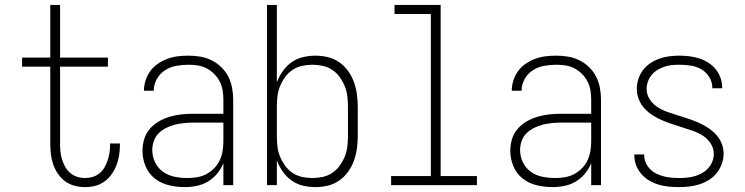

<svg xmlns="http://www.w3.org/2000/svg" viewBox="-20 -755 3040 783"><path d="M327 8Q305 8 284 2.5Q263 -3 246 -15.5Q229 -28 216.5 -46Q204 -64 197 -84.5Q190 -105 187.5 -126Q185 -147 185 -169V-483H70V-520H185V-735H225V-520H420V-483H225V-169Q225 -153 226.5 -136.5Q228 -120 233 -104.5Q238 -89 246 -74.5Q254 -60 266.5 -49.5Q279 -39 294.5 -34Q310 -29 327 -29Q343 -29 358 -33.5Q373 -38 385.5 -48Q398 -58 406 -72Q414 -86 419 -101Q424 -116 426.5 -131.5Q429 -147 429 -163V-170H469V-161Q469 -141 465.5 -120Q462 -99 454.5 -80Q447 -61 434.5 -43.5Q422 -26 405 -14Q388 -2 368 3Q348 8 327 8Z M733 8Q701 8 669 0.5Q637 -7 611.5 -27Q586 -47 573.5 -77.5Q561 -108 561 -140Q561 -164 568 -187.5Q575 -211 591 -229.5Q607 -248 628 -260Q649 -272 672.5 -279Q696 -286 720 -288.5Q744 -291 768 -291H891V-348Q891 -367 888 -386Q885 -405 876 -422.5Q867 -440 853.5 -453.5Q840 -467 823 -476Q806 -485 787 -488Q768 -491 749 -491Q724 -491 699 -486.5Q674 -482 653 -468.5Q632 -455 619.5 -432.5Q607 -410 607 -385H567Q567 -407 574 -428Q581 -449 593.5 -466Q606 -483 624.5 -495.5Q643 -508 663.5 -515.5Q684 -523 705.5 -525.5Q727 -528 749 -528Q773 -528 797 -524Q821 -520 843 -509Q865 -498 882.5 -481Q900 -464 911 -442.5Q922 -421 926.5 -396.5Q931 -372 931 -348V0H891V-90Q882 -67 866 -47.5Q850 -28 828.5 -15Q807 -2 782.5 3Q758 8 733 8ZM745 -29Q765 -29 785 -32.5Q805 -36 822.5 -45.5Q840 -55 854 -69.5Q868 -84 876.5 -102.5Q885 -121 888 -140.5Q891 -160 891 -180V-255H768Q749 -255 730 -253Q711 -251 693 -246.5Q675 -242 658 -233.5Q641 -225 627.5 -212Q614 -199 607.5 -180.5Q601 -162 601 -143Q601 -117 612.5 -93Q624 -69 645.5 -54Q667 -39 693 -34Q719 -29 745 -29Z M1266 8Q1241 8 1215.5 2Q1190 -4 1169 -19Q1148 -34 1133 -55.5Q1118 -77 1109 -101V0H1069V-735H1109V-419Q1118 -443 1133 -464.5Q1148 -486 1169 -501Q1190 -516 1215.5 -522Q1241 -528 1266 -528Q1292 -528 1317 -522Q1342 -516 1363 -501.5Q1384 -487 1399.5 -465.5Q1415 -444 1423.5 -420Q1432 -396 1435.5 -371Q1439 -346 1439 -320V-200Q1439 -174 1435.5 -149Q1432 -124 1423.5 -100Q1415 -76 1399.5 -54.5Q1384 -33 1363 -18.5Q1342 -4 1317 2Q1292 8 1266 8ZM1254 -29Q1275 -29 1296 -33.5Q1317 -38 1335 -50Q1353 -62 1365.5 -79.5Q1378 -97 1386 -116.5Q1394 -136 1396.5 -157.5Q1399 -179 1399 -200V-320Q1399 -341 1396.5 -362.5Q1394 -384 1386 -403.5Q1378 -423 1365.5 -440.5Q1353 -458 1335 -470Q1317 -482 1296 -486.5Q1275 -491 1254 -491Q1233 -491 1212 -486.5Q1191 -482 1173 -470Q1155 -458 1142.5 -440.5Q1130 -423 1122 -403.5Q1114 -384 1111.5 -362.5Q1109 -341 1109 -320V-200Q1109 -179 1111.5 -157.5Q1114 -136 1122 -116.5Q1130 -97 1142.5 -79.5Q1155 -62 1173 -50Q1191 -38 1212 -33.5Q1233 -29 1254 -29Z M1925 0H1575V-37H1737V-698H1589V-735H1777V-37H1925Z M2233 8Q2201 8 2169 0.5Q2137 -7 2111.5 -27Q2086 -47 2073.5 -77.5Q2061 -108 2061 -140Q2061 -164 2068 -187.5Q2075 -211 2091 -229.5Q2107 -248 2128 -260Q2149 -272 2172.5 -279Q2196 -286 2220 -288.5Q2244 -291 2268 -291H2391V-348Q2391 -367 2388 -386Q2385 -405 2376 -422.5Q2367 -440 2353.5 -453.5Q2340 -467 2323 -476Q2306 -485 2287 -488Q2268 -491 2249 -491Q2224 -491 2199 -486.5Q2174 -482 2153 -468.5Q2132 -455 2119.5 -432.5Q2107 -410 2107 -385H2067Q2067 -407 2074 -428Q2081 -449 2093.5 -466Q2106 -483 2124.5 -495.5Q2143 -508 2163.5 -515.5Q2184 -523 2205.5 -525.5Q2227 -528 2249 -528Q2273 -528 2297 -524Q2321 -520 2343 -509Q2365 -498 2382.5 -481Q2400 -464 2411 -442.5Q2422 -421 2426.5 -396.5Q2431 -372 2431 -348V0H2391V-90Q2382 -67 2366 -47.5Q2350 -28 2328.5 -15Q2307 -2 2282.5 3Q2258 8 2233 8ZM2245 -29Q2265 -29 2285 -32.5Q2305 -36 2322.5 -45.5Q2340 -55 2354 -69.5Q2368 -84 2376.5 -102.5Q2385 -121 2388 -140.5Q2391 -160 2391 -180V-255H2268Q2249 -255 2230 -253Q2211 -251 2193 -246.5Q2175 -242 2158 -233.5Q2141 -225 2127.5 -212Q2114 -199 2107.5 -180.5Q2101 -162 2101 -143Q2101 -117 2112.5 -93Q2124 -69 2145.5 -54Q2167 -39 2193 -34Q2219 -29 2245 -29Z M2749 8Q2728 8 2707 6Q2686 4 2666 -2Q2646 -8 2628 -18.5Q2610 -29 2596 -45Q2582 -61 2574.5 -80.5Q2567 -100 2567 -121V-125H2607V-123Q2607 -107 2613.5 -92Q2620 -77 2631 -65.5Q2642 -54 2656.5 -47Q2671 -40 2686 -36Q2701 -32 2717 -30.5Q2733 -29 2749 -29Q2765 -29 2781 -30.5Q2797 -32 2813 -36.5Q2829 -41 2843 -49Q2857 -57 2868 -69Q2879 -81 2885 -96.5Q2891 -112 2891 -128Q2891 -150 2878.5 -169.5Q2866 -189 2847.5 -201Q2829 -213 2808 -220.5Q2787 -228 2766 -234.5Q2745 -241 2724 -248Q2703 -255 2682.5 -263.5Q2662 -272 2643 -284Q2624 -296 2609 -312Q2594 -328 2585.5 -349Q2577 -370 2577 -392Q2577 -413 2583.5 -433Q2590 -453 2602.5 -469.5Q2615 -486 2632.5 -497.5Q2650 -509 2669.5 -516Q2689 -523 2709.5 -525.5Q2730 -528 2751 -528Q2771 -528 2791.5 -525.5Q2812 -523 2831 -517Q2850 -511 2867.5 -500Q2885 -489 2898 -473.5Q2911 -458 2918 -438.5Q2925 -419 2925 -399V-395H2885V-398Q2885 -420 2872.5 -440.5Q2860 -461 2840 -472.5Q2820 -484 2797 -487.5Q2774 -491 2751 -491Q2735 -491 2719.5 -489.5Q2704 -488 2689.5 -483Q2675 -478 2661.5 -470Q2648 -462 2638 -450Q2628 -438 2622.5 -423Q2617 -408 2617 -392Q2617 -370 2629 -351Q2641 -332 2659.5 -319.5Q2678 -307 2699 -299.5Q2720 -292 2741 -285.5Q2762 -279 2783.5 -272Q2805 -265 2825 -256.5Q2845 -248 2864 -236Q2883 -224 2898.5 -208Q2914 -192 2922.5 -171Q2931 -150 2931 -128Q2931 -107 2923.5 -86.5Q2916 -66 2903 -49.5Q2890 -33 2871.5 -21.5Q2853 -10 2833 -3.5Q2813 3 2791.5 5.5Q2770 8 2749 8Z"/></svg>

Font: Iosevka Term Curly Extralight
Style: Regular
Weight: 200
Designer: Belleve Invis
Foundry: Belleve Invis
Version: Version 32.3.0